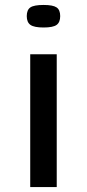

<svg xmlns="http://www.w3.org/2000/svg" viewBox="-20 -755 351 775"><path d="M156 -644Q118 -644 103 -654.5Q88 -665 88 -690Q88 -715 102.5 -725Q117 -735 156 -735Q194 -735 208.5 -725Q223 -715 223 -690Q223 -665 208.5 -654.5Q194 -644 156 -644ZM102 0V-536H209V0Z"/></svg>

Font: Georama ExtraExtended
Style: Regular
Weight: 400
Width: 8
Designer: Jean-Baptiste Levee
Foundry: Production Type
Version: Version 1.000